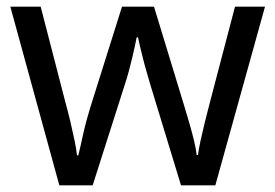

<svg xmlns="http://www.w3.org/2000/svg" viewBox="-20 -557 826 576"><path d="M431 -303Q425 -324 419 -344.5Q413 -365 408.5 -383.5Q404 -402 400 -418Q396 -434 394 -445H390Q388 -434 384.5 -418Q381 -402 376.5 -383Q372 -364 366.5 -343.5Q361 -323 354 -302L258 -1H158L11 -537H102L176 -251Q184 -222 191 -192.5Q198 -163 203.5 -136.5Q209 -110 211 -91H215Q218 -103 222 -121Q226 -139 230.5 -159Q235 -179 240.5 -199Q246 -219 251 -235L346 -537H442L534 -235Q541 -212 548.5 -186Q556 -160 562 -135.5Q568 -111 570 -92H574Q576 -109 581.5 -134.5Q587 -160 594.5 -190.5Q602 -221 610 -251L685 -537H775L626 -1H523Z"/></svg>

Font: korean115
Style: Regular
Weight: 400
Designer: Monotype Design Team
Foundry: Monotype Imaging Inc.
Version: Version 2.013